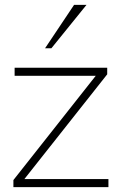

<svg xmlns="http://www.w3.org/2000/svg" viewBox="-20 -768 495 788"><path d="M35 0V-29L373 -457H40V-490H420V-463L80 -33H425V0ZM165 -570 284 -748H335L191 -570Z"/></svg>

Font: REM Thin
Style: Regular
Weight: 250
Designer: Octavio Pardo
Foundry: Ashler Design
Version: Version 1.005;gftools[0.9.28]